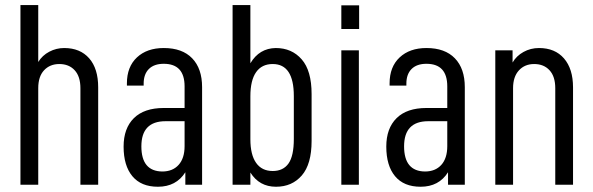

<svg xmlns="http://www.w3.org/2000/svg" viewBox="-20 -710 2280 738"><path d="M58.6 -690.4H127V-471.7Q142.6 -497.1 169.4 -511.2Q196.3 -525.4 226.6 -525.4Q288.1 -525.4 322.8 -485.8Q357.4 -446.3 357.4 -374V0H289.1V-371.1Q289.1 -416 267.1 -439.9Q245.1 -463.9 208 -463.9Q171.9 -463.9 149.4 -439.9Q127 -416 127 -371.1V0H58.6Z M756.8 -375V0H692.4V-47.9Q657.2 7.8 586.9 7.8Q522.5 7.8 488.8 -32.7Q455.1 -73.2 455.1 -146.5Q455.1 -216.8 494.6 -255.9Q534.2 -294.9 609.4 -294.9H689.5V-377.9Q689.5 -464.8 609.4 -464.8Q572.3 -464.8 552.2 -444.8Q532.2 -424.8 532.2 -388.7V-380.9H467.8V-389.6Q467.8 -453.1 506.3 -489.3Q544.9 -525.4 609.4 -525.4Q680.7 -525.4 718.8 -485.8Q756.8 -446.3 756.8 -375ZM689.5 -148.4V-244.1H616.2Q523.4 -244.1 523.4 -147.5Q523.4 -51.8 603.5 -50.8Q643.6 -50.8 666.5 -76.2Q689.5 -101.6 689.5 -148.4Z M942.4 -46.9V0H874V-690.4H942.4V-466.8Q976.6 -524.4 1040 -525.4Q1101.6 -525.4 1139.6 -481.9Q1177.7 -438.5 1177.7 -348.6V-168Q1177.7 -79.1 1140.1 -35.6Q1102.5 7.8 1041 7.8Q976.6 7.8 942.4 -46.9ZM1109.4 -175.8V-340.8Q1109.4 -463.9 1028.3 -463.9Q986.3 -463.9 964.4 -432.6Q942.4 -401.4 942.4 -339.8V-174.8Q942.4 -115.2 964.4 -84Q986.3 -52.7 1028.3 -52.7Q1068.4 -52.7 1088.9 -81.5Q1109.4 -110.4 1109.4 -175.8Z M1292 -516.6H1359.4V0H1292ZM1292 -689.5H1360.4V-598.6H1292Z M1766.6 -375V0H1702.1V-47.9Q1667 7.8 1596.7 7.8Q1532.2 7.8 1498.5 -32.7Q1464.8 -73.2 1464.8 -146.5Q1464.8 -216.8 1504.4 -255.9Q1543.9 -294.9 1619.1 -294.9H1699.2V-377.9Q1699.2 -464.8 1619.1 -464.8Q1582 -464.8 1562 -444.8Q1542 -424.8 1542 -388.7V-380.9H1477.5V-389.6Q1477.5 -453.1 1516.1 -489.3Q1554.7 -525.4 1619.1 -525.4Q1690.4 -525.4 1728.5 -485.8Q1766.6 -446.3 1766.6 -375ZM1699.2 -148.4V-244.1H1626Q1533.2 -244.1 1533.2 -147.5Q1533.2 -51.8 1613.3 -50.8Q1653.3 -50.8 1676.3 -76.2Q1699.2 -101.6 1699.2 -148.4Z M1883.8 -516.6H1950.2V-469.7Q1964.8 -495.1 1992.2 -510.3Q2019.5 -525.4 2051.8 -525.4Q2113.3 -525.4 2147.9 -485.4Q2182.6 -445.3 2182.6 -374V0H2114.3V-371.1Q2114.3 -416 2092.3 -439.9Q2070.3 -463.9 2033.2 -463.9Q1997.1 -463.9 1974.6 -439.5Q1952.1 -415 1952.1 -371.1V0H1883.8Z"/></svg>

Font: Altinn-DIN Condensed
Style: Regular
Weight: 400
Width: 3
Designer: Charles Nix
Foundry: Altinn
Version: Version 2.00